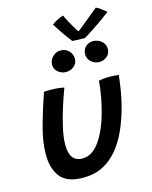

<svg xmlns="http://www.w3.org/2000/svg" viewBox="-136 -1005 883 1119"><g transform="rotate(-15 305.5 -446.0)"><path d="M551.5 -913Q567.5 -906 587 -890.8Q606.5 -875.5 611 -871Q554.5 -829 508.2 -798.2Q462 -767.5 444.5 -758Q428 -758 405 -758.5Q382 -759 369 -760.5Q327 -814 285 -882Q296 -891 316.5 -901.8Q337 -912.5 355 -917.5Q364.5 -896.5 377 -873.5Q389.5 -850.5 401 -831.8Q412.5 -813 419 -805Q431.5 -815 454.2 -833.5Q477 -852 503.2 -873.2Q529.5 -894.5 551.5 -913ZM490.5 -601Q462.5 -601 441.8 -619.5Q421 -638 421 -666Q421 -693 439.5 -710.8Q458 -728.5 484.5 -728.5Q513.5 -728.5 535.2 -710Q557 -691.5 557 -663Q557 -634.5 536.5 -617.8Q516 -601 490.5 -601ZM288.5 -595Q262 -595 240.8 -611.8Q219.5 -628.5 219.5 -655.5Q219.5 -685 240 -705Q260.5 -725 288 -725Q317.5 -725 337.2 -705Q357 -685 357 -656.5Q357 -629.5 336.2 -612.2Q315.5 -595 288.5 -595ZM459 -496.5Q468.5 -499 486.5 -501Q504.5 -503 521.5 -503Q535.5 -503 552.5 -501.8Q569.5 -500.5 579.5 -499Q574.5 -453 566.5 -405.5Q558.5 -358 546.5 -312.5Q528 -243 500.8 -181.8Q473.5 -120.5 435 -73.8Q396.5 -27 345 -0.5Q293.5 26 226 26Q128 26 88.2 -25Q48.5 -76 48.5 -160Q48.5 -236 74.2 -329.5Q100 -423 133 -517.5Q143.5 -518 159.5 -518.2Q175.5 -518.5 189 -518Q207 -517.5 225 -515.2Q243 -513 254 -510Q233.5 -455.5 215 -396.8Q196.5 -338 184.5 -283Q172.5 -228 172.5 -185Q172.5 -83.5 250 -83.5Q308 -83.5 353 -146Q398 -208.5 427 -315Q439 -359.5 447.2 -405Q455.5 -450.5 459 -496.5Z"/></g></svg>

Font: Grandstander Medium
Style: Italic
Weight: 500
Italic angle: -15°
Designer: Tyler Finck
Foundry: Etcetera Type Co
Version: Version 1.200; ttfautohint (v1.8.3)